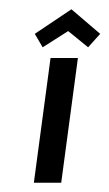

<svg xmlns="http://www.w3.org/2000/svg" viewBox="-20 -394 236 414"><path d="M148 -269H89L53 0H112ZM55 -321 72 -292 127 -327 170 -292 196 -321 134 -374Z"/></svg>

Font: Hussar Tani
Style: DwaKurs
Weight: 700
Foundry: Cannot Into Space Fonts
Version: Version 0.92